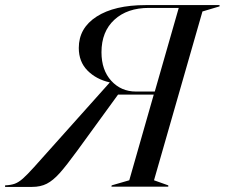

<svg xmlns="http://www.w3.org/2000/svg" viewBox="-113 -732 881 753"><path d="M285 -527Q285 -457 323.5 -415Q362 -373 420 -373H494L588 -701H471Q386 -701 335.5 -654.5Q285 -608 285 -527ZM-93 -5Q-70 -6 -55 -11.5Q-40 -17 -23.5 -31.5Q-7 -46 21 -77L317 -408V-409Q264 -421 230 -455.5Q196 -490 196 -544Q196 -622 266 -667Q336 -712 458 -712H748V-707L681 -687L491 -25L547 -5V0H324L325 -5L394 -25L490 -361H350L190 -141Q147 -82 121 -53Q95 -24 70.5 -11.5Q46 1 13 1H-93Z"/></svg>

Font: Nyght Serif Italic
Style: Regular
Weight: 400
Italic angle: -16°
Designer: Maksym Kobuzan
Version: Version 0.410